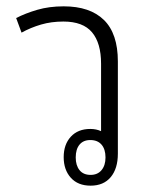

<svg xmlns="http://www.w3.org/2000/svg" viewBox="-20 -580 473 606"><path d="M352 -386V-95Q352 -48 329.5 -21Q307 6 266 6Q226 6 203.5 -19Q181 -44 181 -84Q181 -124 203.5 -148.5Q226 -173 265 -173Q284 -173 299 -166V-379Q299 -444 270.5 -478Q242 -512 180 -512Q142 -512 109.5 -502.5Q77 -493 48 -477L31 -523Q60 -538 97.5 -549Q135 -560 181 -560Q264 -560 308 -517Q352 -474 352 -386ZM265 -138Q243 -138 231 -123.5Q219 -109 219 -83Q219 -58 231 -43Q243 -28 266 -28Q288 -28 300.5 -43Q313 -58 313 -83Q313 -109 300.5 -123.5Q288 -138 265 -138Z"/></svg>

Font: Noto Sans Thai Looped SemiCondensed Light
Style: Regular
Weight: 300
Width: 4
Designer: Sasikarn Vongin, Ben Mitchell
Foundry: The Fontpad Ltd
Version: Version 1.001; ttfautohint (v1.8.4.7-5d5b)